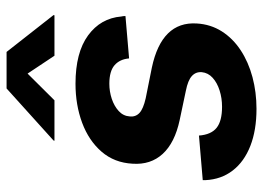

<svg xmlns="http://www.w3.org/2000/svg" viewBox="-130 -672 812 593"><g transform="rotate(-90 276.5 -375.0)"><path d="M237.3 10.7Q171.4 10.7 122.8 -8.3Q74.2 -27.3 46.9 -62.7Q19.5 -98.1 17.1 -147Q17.1 -149.4 17.1 -151.4Q17.1 -153.3 17.1 -155.3L154.8 -167Q157.7 -129.4 178.7 -112.5Q199.7 -95.7 243.7 -95.7Q270.5 -95.7 294.2 -103.3Q317.9 -110.8 333.3 -124.8Q348.6 -138.7 350.6 -158.2Q352.1 -176.8 338.6 -189Q325.2 -201.2 293 -207.5L202.6 -226.6Q132.3 -241.7 98.1 -279.1Q64 -316.4 67.9 -372.1Q70.8 -428.2 105 -467.8Q139.2 -507.3 194.3 -527.8Q249.5 -548.3 314.9 -548.3Q411.1 -548.3 464.1 -509.5Q517.1 -470.7 522.5 -407.2Q523.4 -403.8 523.7 -400.6Q523.9 -397.5 523.9 -394L393.1 -382.8Q390.6 -411.6 372.1 -427.7Q353.5 -443.8 314.9 -443.8Q291 -443.8 268.3 -436.3Q245.6 -428.7 230.5 -414.8Q215.3 -400.9 213.9 -380.9Q211.9 -362.8 224.6 -350.8Q237.3 -338.9 270 -331.5L364.7 -312.5Q436 -297.4 470.2 -262.7Q504.4 -228 501 -173.8Q498.5 -130.9 476.6 -96.4Q454.6 -62 418.2 -38.1Q381.8 -14.2 335.2 -1.7Q288.6 10.7 237.3 10.7ZM263.7 -613.3H138.7L139.6 -616.2L300.3 -761.2H413.1L526.9 -616.2L526.4 -613.3H401.4L346.2 -696.3Z"/></g></svg>

Font: Inter 17pt
Style: Bold Italic
Weight: 700
Italic angle: -9.3988°
Version: Version 4.001;git-66647c0bb